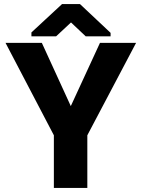

<svg xmlns="http://www.w3.org/2000/svg" viewBox="-20 -921 696 941"><path d="M7 -711 244 -258V0H408V-258L647 -711H470L327 -401L185 -711ZM134 -743H255L328 -811L400 -743H522V-760L372 -901H284L134 -762Z"/></svg>

Font: Asimov Pro
Style: Blk
Weight: 900
Designer: Google
Version: Version 2.000980; 2014